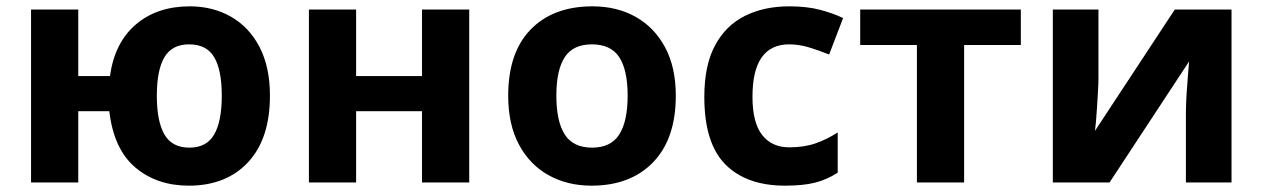

<svg xmlns="http://www.w3.org/2000/svg" viewBox="-20 -576 3985 606"><path d="M832 -274Q832 -138 763 -64Q694 10 576 10Q475 10 407 -47.5Q339 -105 325 -225H227V0H78V-546H227V-336H327Q342 -442 409 -499Q476 -556 579 -556Q652 -556 709.5 -523Q767 -490 799.5 -427Q832 -364 832 -274ZM475 -274Q475 -193 499 -151.5Q523 -110 578 -110Q632 -110 656 -151.5Q680 -193 680 -274Q680 -355 656 -395.5Q632 -436 577 -436Q523 -436 499 -395.5Q475 -355 475 -274Z M1104 -546V-336H1312V-546H1461V0H1312V-225H1104V0H955V-546Z M2113 -274Q2113 -138 2041.5 -64Q1970 10 1847 10Q1771 10 1711.5 -23Q1652 -56 1618 -119.5Q1584 -183 1584 -274Q1584 -410 1655 -483Q1726 -556 1850 -556Q1927 -556 1986 -523Q2045 -490 2079 -427Q2113 -364 2113 -274ZM1736 -274Q1736 -193 1762.5 -151.5Q1789 -110 1849 -110Q1908 -110 1934.5 -151.5Q1961 -193 1961 -274Q1961 -355 1934.5 -395.5Q1908 -436 1848 -436Q1789 -436 1762.5 -395.5Q1736 -355 1736 -274Z M2458 10Q2336 10 2269.5 -57Q2203 -124 2203 -270Q2203 -370 2237 -433Q2271 -496 2331.5 -526Q2392 -556 2471 -556Q2527 -556 2568.5 -545Q2610 -534 2641 -519L2597 -404Q2562 -418 2531.5 -427Q2501 -436 2471 -436Q2355 -436 2355 -271Q2355 -189 2385.5 -150Q2416 -111 2471 -111Q2518 -111 2554 -123.5Q2590 -136 2624 -158V-31Q2590 -9 2552.5 0.5Q2515 10 2458 10Z M3202 -434H3023V0H2874V-434H2695V-546H3202Z M3447 -546V-330Q3447 -313 3445.5 -288Q3444 -263 3442.5 -237Q3441 -211 3439 -190.5Q3437 -170 3436 -163L3688 -546H3867V0H3723V-218Q3723 -244 3725 -277Q3727 -310 3729.5 -338.5Q3732 -367 3733 -382L3482 0H3303V-546Z"/></svg>

Font: Noto Sans
Style: Bold
Weight: 700
Designer: Monotype Design Team
Foundry: Monotype Imaging Inc.
Version: Version 2.000;GOOG;noto-source:20170915:90ef993387c0; ttfaut